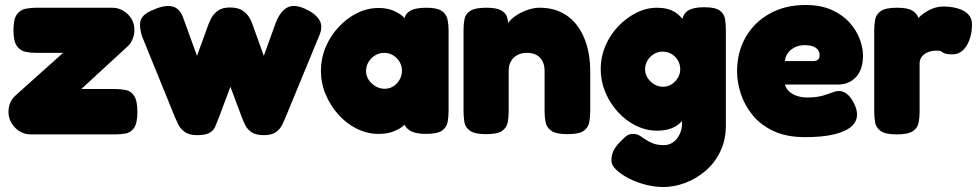

<svg xmlns="http://www.w3.org/2000/svg" viewBox="-20 -530 3928 770"><path d="M104 9Q67 9 40.5 -18Q14 -45 14 -82Q14 -100 20.5 -116.5Q27 -133 41 -146L233 -318H126Q104 -318 83 -322Q62 -326 48 -345Q34 -364 34 -409Q34 -454 48 -472.5Q62 -491 83 -495Q104 -499 126 -499H429Q466 -499 492.5 -473Q519 -447 519 -410Q519 -391 512 -373.5Q505 -356 493 -345L306 -173H441Q464 -173 484.5 -169Q505 -165 518 -145.5Q531 -126 531 -81Q531 -36 517.5 -17Q504 2 483.5 5.5Q463 9 440 9Z M770 12Q738 12 720.5 -1Q703 -14 695 -31Q687 -48 682 -59L549 -386Q541 -414 541.5 -433.5Q542 -453 555.5 -467Q569 -481 598 -492Q644 -512 673.5 -503.5Q703 -495 716 -455L770 -306L817 -435Q821 -445 829 -460Q837 -475 854.5 -487.5Q872 -500 902 -500Q935 -500 953 -487.5Q971 -475 980 -459.5Q989 -444 992 -434L1038 -306L1086 -439Q1103 -483 1130.5 -499Q1158 -515 1203 -495Q1245 -476 1261 -449.5Q1277 -423 1259 -384L1125 -59Q1120 -47 1112 -30Q1104 -13 1087 -0.5Q1070 12 1039 12Q1007 12 990 1Q973 -10 964.5 -26.5Q956 -43 950 -59L904 -182L858 -59Q850 -38 843 -22Q836 -6 820 3Q804 12 770 12Z M1688 7Q1643 7 1621.5 -8Q1600 -23 1601 -42H1615Q1610 -35 1595.5 -23.5Q1581 -12 1557 -2.5Q1533 7 1498 7Q1453 7 1411.5 -13.5Q1370 -34 1337.5 -70Q1305 -106 1286 -151.5Q1267 -197 1267 -247Q1267 -296 1286 -341Q1305 -386 1338 -421.5Q1371 -457 1412 -477.5Q1453 -498 1498 -498Q1532 -498 1555.5 -488Q1579 -478 1593.5 -466Q1608 -454 1613 -446H1602Q1601 -471 1622.5 -485Q1644 -499 1689 -499Q1734 -499 1752.5 -485.5Q1771 -472 1775 -451Q1779 -430 1779 -408V-83Q1779 -61 1775 -40Q1771 -19 1752.5 -6Q1734 7 1688 7ZM1523 -174Q1542 -174 1557.5 -184Q1573 -194 1582.5 -210.5Q1592 -227 1592 -246Q1592 -266 1582.5 -282Q1573 -298 1557 -308Q1541 -318 1521 -318Q1501 -318 1484.5 -308Q1468 -298 1458 -281.5Q1448 -265 1448 -245Q1448 -226 1458.5 -210Q1469 -194 1486 -184Q1503 -174 1523 -174Z M1929 8Q1884 8 1865 -5.5Q1846 -19 1842.5 -40Q1839 -61 1839 -83V-412Q1839 -434 1843 -454Q1847 -474 1866 -486.5Q1885 -499 1930 -499Q1971 -499 1989.5 -488.5Q2008 -478 2013 -463Q2018 -448 2017.5 -435.5Q2017 -423 2019 -420L2011 -414Q2010 -429 2022.5 -444Q2035 -459 2055.5 -471.5Q2076 -484 2099.5 -491.5Q2123 -499 2144 -499Q2194 -499 2232 -480Q2270 -461 2295.5 -426.5Q2321 -392 2334 -346Q2347 -300 2347 -246V-82Q2347 -60 2343 -39Q2339 -18 2320.5 -5Q2302 8 2256 8Q2210 8 2191 -5.5Q2172 -19 2168 -40Q2164 -61 2164 -83V-246Q2164 -269 2155.5 -285Q2147 -301 2131.5 -309.5Q2116 -318 2093 -318Q2071 -318 2054.5 -309Q2038 -300 2029 -284Q2020 -268 2020 -246V-82Q2020 -60 2016 -39Q2012 -18 1993.5 -5Q1975 8 1929 8Z M2640 220Q2605 220 2568.5 210.5Q2532 201 2501 185Q2470 169 2451 150.5Q2432 132 2432 114Q2432 94 2439.5 77Q2447 60 2462 44Q2478 27 2490 17Q2502 7 2519 7Q2534 7 2545.5 14Q2557 21 2569 29.5Q2581 38 2598.5 45Q2616 52 2643 52Q2658 52 2671 45.5Q2684 39 2693.5 27.5Q2703 16 2709 0.5Q2715 -15 2715 -33V-445Q2719 -475 2740 -488Q2761 -501 2804 -501Q2848 -501 2866 -488Q2884 -475 2887.5 -454.5Q2891 -434 2891 -412V-27Q2891 32 2868.5 78Q2846 124 2809 155.5Q2772 187 2728 203.5Q2684 220 2640 220ZM2615 -6Q2571 -6 2530.5 -26Q2490 -46 2458 -81Q2426 -116 2407.5 -160.5Q2389 -205 2389 -254Q2389 -301 2407.5 -345Q2426 -389 2458.5 -423.5Q2491 -458 2531.5 -478.5Q2572 -499 2615 -499Q2659 -499 2687.5 -481Q2716 -463 2732.5 -430Q2749 -397 2756 -351.5Q2763 -306 2763 -251Q2763 -175 2750.5 -120Q2738 -65 2706 -35.5Q2674 -6 2615 -6ZM2639 -182Q2658 -182 2673.5 -192Q2689 -202 2698.5 -218Q2708 -234 2708 -252Q2708 -272 2698.5 -288Q2689 -304 2673 -313.5Q2657 -323 2637 -323Q2618 -323 2602 -313Q2586 -303 2576.5 -287Q2567 -271 2567 -252Q2567 -234 2577 -218Q2587 -202 2603.5 -192Q2620 -182 2639 -182Z M3209 20Q3134 20 3082 -4.5Q3030 -29 2998 -68.5Q2966 -108 2951 -154Q2936 -200 2936 -243Q2936 -322 2971 -382Q3006 -442 3068 -476Q3130 -510 3210 -510Q3272 -510 3316 -490Q3360 -470 3387.5 -439Q3415 -408 3428 -373Q3441 -338 3441 -308Q3441 -251 3413 -221Q3385 -191 3341 -191H3128Q3132 -175 3144.5 -163.5Q3157 -152 3176 -145.5Q3195 -139 3217 -139Q3239 -139 3256 -141.5Q3273 -144 3285.5 -148Q3298 -152 3308.5 -156Q3319 -160 3327.5 -162.5Q3336 -165 3344 -165Q3362 -165 3377 -153Q3392 -141 3404 -117Q3411 -104 3414 -92.5Q3417 -81 3417 -71Q3417 -41 3392.5 -21Q3368 -1 3322 9.5Q3276 20 3209 20ZM3128 -285H3240Q3254 -285 3260.5 -291Q3267 -297 3267 -309Q3267 -322 3259.5 -331Q3252 -340 3239 -344.5Q3226 -349 3208 -349Q3184 -349 3166 -339.5Q3148 -330 3138.5 -315.5Q3129 -301 3128 -285Z M3576 9Q3531 9 3512 -4.5Q3493 -18 3489.5 -39.5Q3486 -61 3486 -83V-409Q3486 -432 3490 -452.5Q3494 -473 3513 -486Q3532 -499 3577 -499Q3621 -499 3639.5 -487Q3658 -475 3662 -460.5Q3666 -446 3666 -438L3650 -444Q3650 -444 3658 -453Q3666 -462 3681.5 -474Q3697 -486 3718.5 -495Q3740 -504 3767 -504Q3776 -504 3789.5 -502.5Q3803 -501 3818.5 -497Q3834 -493 3847.5 -485Q3861 -477 3869.5 -464Q3878 -451 3878 -432Q3878 -382 3856.5 -347Q3835 -312 3800 -312Q3781 -312 3773 -314.5Q3765 -317 3761.5 -319.5Q3758 -322 3753.5 -324.5Q3749 -327 3737 -327Q3722 -327 3709.5 -323.5Q3697 -320 3687.5 -313Q3678 -306 3673 -296.5Q3668 -287 3668 -276V-81Q3668 -59 3664 -38Q3660 -17 3641 -4Q3622 9 3576 9Z"/></svg>

Font: Fredoka Light
Style: Bold
Weight: 700
Version: Version 2.001